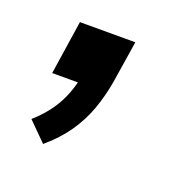

<svg xmlns="http://www.w3.org/2000/svg" viewBox="-58 -166 360 355"><g transform="rotate(20 121.5 11.5)"><path d="M58 129 22 93Q42 75 54 57.5Q66 40 73 21Q80 2 83 -16L103 0H29L45 -106H154L141 -23Q136 6 126.5 32.5Q117 59 100.5 83Q84 107 58 129Z"/></g></svg>

Font: Nunito Sans 10pt
Style: Italic
Weight: 400
Italic angle: -9°
Designer: Vernon Adams
Foundry: Vernon Adams
Version: Version 3.101;gftools[0.9.27]